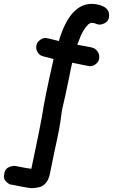

<svg xmlns="http://www.w3.org/2000/svg" viewBox="-185 -759 584 992"><path d="M31 -153Q46 -254 92 -454L42 -467Q22 -471 12 -485.5Q2 -500 2 -514Q2 -540 24 -554Q37 -563 51 -563Q57 -563 119 -547Q176 -739 289 -739Q303 -739 317 -736Q379 -724 379 -680Q379 -645 345 -635Q338 -632 330 -632Q318 -632 309.5 -636.5Q301 -641 284 -641L271 -633Q242 -604 224 -553L214 -528L288 -514Q308 -510 319 -493Q328 -480 328 -465Q328 -439 306 -425Q294 -417 279 -417Q274 -417 188 -435Q181 -406 172 -358Q152 -260 135 -189Q125 -107 110.5 -42Q96 23 73 138Q63 190 25 206Q0 213 -23 213Q-37 213 -136 193Q-165 175 -165 153L-162 134Q-156 101 -109 98Q-32 113 -23 113Q27 -125 31 -153Z"/></svg>

Font: Bad Comic
Style: Regular
Weight: 400
Designer: GGBotNet
Foundry: f0n7
Version: 0.9